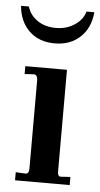

<svg xmlns="http://www.w3.org/2000/svg" viewBox="-55 -674 369 707"><g transform="rotate(5 129.5 -321.0)"><path d="M28 0V-30L64 -28Q77 -28 77 -47V-375Q77 -392 65 -395L29 -393V-422H183V-47Q183 -37 186 -32Q189 -27 196 -28L230 -30V0ZM-6 -642H23Q32 -611 60 -591.5Q88 -572 129 -572Q168 -572 198 -592Q228 -612 236 -642H265Q260 -584 223.5 -549.5Q187 -515 129 -515Q71 -515 35 -549.5Q-1 -584 -6 -642Z"/></g></svg>

Font: UnnaMedium
Style: Regular
Weight: 500
Designer: Jorge de Buen Unna
Foundry: Omnibus-Type
Version: Version 2.008;hotconv 1.0.109;makeotfexe 2.5.65596